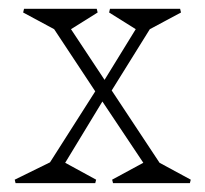

<svg xmlns="http://www.w3.org/2000/svg" viewBox="-20 -413 463 433"><path d="M102.1 -347.2 32.2 -384.8 34.2 -393.1H198.2L200.2 -384.8L140.1 -347.2L215.8 -232.9L286.1 -347.2L226.1 -384.8L228 -393.1H386.2L388.2 -384.8L317.9 -347.2L231.9 -209L339.8 -45.9L410.2 -7.8L408.2 0H234.9L232.9 -7.8L303.2 -45.9L210.9 -184.1L127 -45.9L196.8 -7.8L194.8 0H15.1L13.2 -7.8L92.8 -46.9L194.8 -207Z"/></svg>

Font: Halibut Cnd Thin
Style: Regular
Weight: 250
Width: 3
Designer: Matteo Maggi
Foundry: Collletttivo
Version: Version 3.080 | FøM Fix